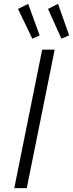

<svg xmlns="http://www.w3.org/2000/svg" viewBox="-20 -978 379 998"><path d="M54.2 0 199.2 -719.7H264.2L119.1 0ZM147.9 -776.9 73.7 -931.6 126.5 -958 186 -793.9ZM299.3 -776.9 229.5 -931.6 281.7 -958 339.4 -793.9Z"/></svg>

Font: Reddit Sans Light
Style: Italic
Weight: 300
Italic angle: -11.25°
Designer: Stephen Hutchings
Version: Version 1.013